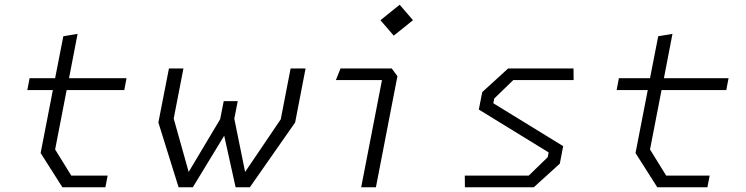

<svg xmlns="http://www.w3.org/2000/svg" viewBox="-20 -788 3140 808"><path d="M242.5 0H423.5L433 -49H280L212 -159L260.5 -409H503L512.5 -459H270.5L306.5 -645.5L246.5 -635.5L212 -459H104.5L95 -409H202.5L151 -144Z M731.5 0H791.5L923.5 -217L971.5 0H1031.5L1222 -272.5L1266 -500H1203L1161.5 -286L1011.5 -64.5L966 -288.5L980.5 -362.5H921.5L906.5 -286.5L774 -64.5L711 -289L752 -500H691L646.5 -272.5Z M1500 0H1562L1652.5 -467.5L1628.5 -500H1413L1393.5 -451H1587.5ZM1581 -703 1637 -638 1718 -703 1662 -768Z M1936.5 0H2226.5L2336 -99.5L2350 -173L2056 -353.5L2060 -373.5L2140 -451H2394L2393.5 -500H2118.5L2009.5 -400.5L1995 -327L2289 -146.5L2285 -126.5L2205 -49H1936Z M2746 0H2957L2966.5 -49H2783.5L2715.5 -159L2764 -409H3036.5L3046 -459H2774L2810 -645.5L2750 -635.5L2715.5 -459H2584.5L2575 -409H2706L2654.5 -144Z"/></svg>

Font: Monaspace Krypton ExtraLight
Style: Italic
Weight: 200
Italic angle: -11°
Designer: Riley Cran & the Lettermatic Team
Foundry: Lettermatic
Version: Version 1.101 (Monaspace Krypton)